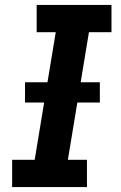

<svg xmlns="http://www.w3.org/2000/svg" viewBox="-20 -755 490 775"><path d="M29 0V-110H120L205 -625H128V-735H430V-625H339L254 -110H331V0ZM383 -341H81V-423H383Z"/></svg>

Font: Iosevka Etoile Extrabold
Style: Italic
Weight: 800
Italic angle: -9°
Designer: Belleve Invis
Foundry: Belleve Invis
Version: Version 22.1.2; ttfautohint (v1.8.4)